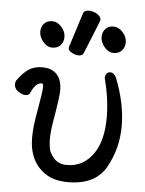

<svg xmlns="http://www.w3.org/2000/svg" viewBox="-55 -814 668 883"><g transform="rotate(5 279.0 -373.0)"><path d="M293 24Q232 24 194 1Q110 -50 110 -167Q110 -217 124 -291Q140 -381 140 -403Q140 -418 132 -418Q104 -418 83 -369Q78 -358 62 -358Q48 -358 29 -370.5Q10 -383 10 -404Q10 -414 15 -422Q41 -458 66.5 -475Q92 -492 130 -492Q167 -492 191 -472Q220 -446 220 -393Q220 -363 201 -254Q192 -201 192 -166Q192 -152 195 -127.5Q198 -103 220 -78.5Q242 -54 280 -54Q358 -54 404 -123Q444 -183 444 -287Q444 -372 419 -468Q419 -481 425.5 -488.5Q432 -496 442 -496Q460 -496 470 -474Q516 -359 516 -253Q516 -152 467.5 -64Q419 24 293 24ZM166 -586Q142 -586 123.5 -608.5Q105 -631 105 -654Q105 -677 118.5 -692Q132 -707 156 -707Q180 -707 199 -685.5Q218 -664 218 -640Q218 -616 204 -601Q190 -586 166 -586ZM291 -561Q275 -561 258.5 -570Q242 -579 242 -590Q242 -598 244 -600L293 -754Q297 -770 320 -770Q339 -770 357.5 -759Q376 -748 376 -732Q376 -728 313 -574Q308 -561 291 -561ZM449 -586Q425 -586 406.5 -608.5Q388 -631 388 -654Q388 -677 401.5 -692Q415 -707 439 -707Q463 -707 482 -685.5Q501 -664 501 -640Q501 -616 487 -601Q473 -586 449 -586Z"/></g></svg>

Font: LXGW WenKai TC
Style: Bold
Weight: 700
Designer: LXGW / Fontworks Inc.
Foundry: LXGW / Fontworks Inc.
Version: Version 1.330;April 28, 2024